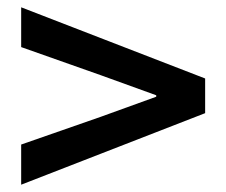

<svg xmlns="http://www.w3.org/2000/svg" viewBox="-20 -638 620 526"><path d="M38 -132V-242L256 -318L408 -373V-377L256 -432L38 -509V-618L542 -423V-328Z"/></svg>

Font: Noto Sans KR Thin SemiBold
Style: Regular
Weight: 600
Version: Version 2.004-H2;hotconv 1.0.118;makeotfexe 2.5.65603